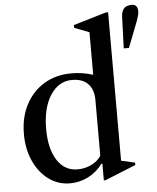

<svg xmlns="http://www.w3.org/2000/svg" viewBox="-58 -897 782 956"><g transform="rotate(-5 333.0 -419.0)"><path d="M253 10.5Q194 10.5 147 -24Q100 -58.5 72.8 -118.2Q45.5 -178 45.5 -253.5Q45.5 -336.5 78.5 -399.8Q111.5 -463 170.5 -498.8Q229.5 -534.5 307 -534.5Q362 -534.5 415 -518V-730.5L341 -759V-773L504.5 -821.5H516V-79.5L584.5 -64V-52L430 10.5H422V-72L417.5 -73.5Q386.5 -32 344.2 -10.8Q302 10.5 253 10.5ZM297 -55.5Q334 -55.5 365.8 -71Q397.5 -86.5 415 -113V-391Q415 -444.5 387.2 -473Q359.5 -501.5 307.5 -501.5Q240.5 -501.5 199.2 -438Q158 -374.5 158 -269.5Q158 -170.5 195 -113Q232 -55.5 297 -55.5ZM578 -635.5 583.5 -794Q585 -820 597 -834Q609 -848 636.5 -848Q666 -848 666 -813Q666 -804 663 -792.2Q660 -780.5 654.5 -765.5L604 -635.5Z"/></g></svg>

Font: Libre Caslon Text
Style: Regular
Weight: 400
Designer: Pablo Impallari, Rodrigo Fuenzalida, Katja Schimmel
Foundry: Pablo Impallari, Rodrigo Fuenzalida
Version: Version 2.000